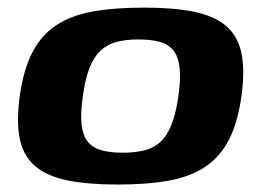

<svg xmlns="http://www.w3.org/2000/svg" viewBox="-20 -488 693 515"><path d="M296 7Q216.6 7 162 -3.9Q107.4 -14.9 75.4 -41.5Q43.4 -68.1 33.4 -113.9Q23.4 -159.6 33 -230.3Q43 -301.6 66.8 -347.5Q90.5 -393.5 130.3 -419.9Q170.1 -446.4 228.2 -457Q286.4 -467.6 365.4 -467.6Q444.8 -467.6 499.4 -456.7Q554 -445.7 585.7 -419.1Q617.3 -392.5 627.3 -346.8Q637.3 -301 627.7 -230.3Q617.7 -159 594 -113.1Q570.2 -67.1 530.7 -40.7Q491.3 -14.3 433.3 -3.6Q375.3 7 296 7ZM309.2 -78.4Q342.7 -78.4 368 -84.9Q393.2 -91.4 410.8 -107.9Q428.5 -124.4 440.2 -154.3Q452 -184.2 458.5 -230Q465.1 -276.8 461.7 -306.4Q458.4 -335.9 445.2 -352.6Q432 -369.2 408.6 -375.7Q385.2 -382.2 351.6 -382.2Q318.1 -382.2 293.1 -375.7Q268.2 -369.2 250.1 -352.6Q231.9 -335.9 220.3 -306.4Q208.7 -276.8 202.2 -230Q195.6 -184.2 198.8 -154.3Q202.1 -124.4 215.4 -107.9Q228.8 -91.4 252.2 -84.9Q275.6 -78.4 309.2 -78.4Z"/></svg>

Font: Genos Thin
Style: Italic
Weight: 100
Italic angle: -8°
Designer: Robert E. Leuschke
Foundry: Robert E. Leuschke
Version: Version 1.010